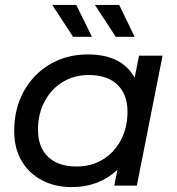

<svg xmlns="http://www.w3.org/2000/svg" viewBox="-20 -757 722 783"><path d="M272 6Q205 6 152 -21.5Q99 -49 68.5 -100Q38 -151 38 -223Q38 -314 77 -384.5Q116 -455 184 -495Q252 -535 338 -535Q477 -535 529 -440L547 -530H643L538 0H446L459 -65Q424 -31 376.5 -12.5Q329 6 272 6ZM293 -78Q353 -78 400 -107Q447 -136 473.5 -186.5Q500 -237 500 -302Q500 -372 459 -411.5Q418 -451 342 -451Q282 -451 235.5 -422.5Q189 -394 162 -343.5Q135 -293 135 -227Q135 -157 176 -117.5Q217 -78 293 -78ZM278 -607 193 -737H291L355 -607ZM452 -607 367 -737H466L529 -607Z"/></svg>

Font: Montserrat Medium
Style: Italic
Weight: 500
Italic angle: -11.3°
Designer: Julieta Ulanovsky
Foundry: Julieta Ulanovsky
Version: Version 9.000; ttfautohint (v1.8.4.7-5d5b)